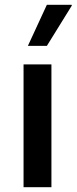

<svg xmlns="http://www.w3.org/2000/svg" viewBox="-20 -779 319 799"><path d="M78 0V-511H194V0ZM96 -588 175 -759H278L279 -756L175 -588Z"/></svg>

Font: Chivo Medium
Style: Regular
Weight: 500
Designer: Hector Gatti
Foundry: Omnibus-Type
Version: Version 2.002